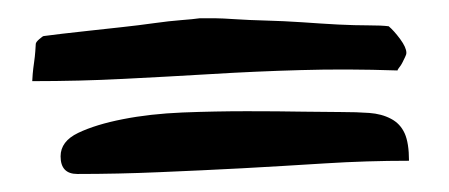

<svg xmlns="http://www.w3.org/2000/svg" viewBox="-20 -363 496 212"><path d="M28.3 -323.2Q35.2 -324.2 48.3 -325.7Q61.5 -327.1 78.6 -329.1Q95.7 -331.1 114.3 -333Q132.8 -335 149.9 -337.4Q167 -339.8 180.2 -340.8Q193.4 -341.8 200.2 -342.8H218.8Q224.6 -342.8 239.7 -341.8Q254.9 -340.8 273.9 -340.3Q293 -339.8 314 -338.4Q335 -336.9 353.5 -335.9Q372.1 -335 386.7 -335Q401.4 -335 409.2 -334Q415 -329.1 421.9 -319.8Q428.7 -310.5 428.7 -304.7Q428.7 -302.7 427.2 -299.8Q425.8 -296.9 424.3 -293.9Q422.9 -291 420.9 -288.6Q418.9 -286.1 418.9 -285.2Q362.3 -287.1 312 -285.6Q261.7 -284.2 212.9 -281.2Q164.1 -278.3 116.2 -275.9Q68.4 -273.4 15.6 -273.4Q15.6 -275.4 16.1 -281.2Q16.6 -287.1 17.6 -293.9Q18.6 -300.8 19 -306.6Q19.5 -312.5 19.5 -314.5Q19.5 -316.4 23.4 -319.8Q27.3 -323.2 28.3 -323.2ZM46.9 -190.4Q46.9 -207 66.4 -216.3Q85.9 -225.6 115.7 -231.4Q145.5 -237.3 181.6 -238.8Q217.8 -240.2 252.4 -240.2Q287.1 -240.2 314.9 -239.7Q342.8 -239.3 356.4 -239.3Q374 -239.3 387.7 -238.3Q401.4 -237.3 411.6 -231.9Q421.9 -226.6 426.8 -215.8Q431.6 -205.1 431.6 -185.5Q384.8 -185.5 338.9 -182.6Q293 -179.7 247.6 -177.2Q202.1 -174.8 156.2 -172.9Q110.4 -170.9 65.4 -170.9Q46.9 -170.9 46.9 -190.4Z"/></svg>

Font: Swanky and Moo Moo Cyrillic
Style: Regular
Weight: 400
Designer: Kimberly Geswein; Denis Ignatov
Foundry: Kimberly Geswein; Denis Ignatov
Version: Version 1.003 June 27, 2018